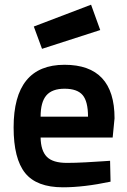

<svg xmlns="http://www.w3.org/2000/svg" viewBox="-20 -787 539 818"><path d="M265 -93Q300 -93 346 -95.5Q392 -98 420 -100L449 -102L451 -13Q337 11 248 11Q136 11 87 -50Q38 -111 38 -244Q38 -511 255 -511Q468 -511 468 -283L460 -201H153Q154 -145 179.5 -119Q205 -93 265 -93ZM153 -290H355Q355 -355 332 -382Q309 -409 255 -409Q202 -409 177.5 -380.5Q153 -352 153 -290ZM124 -674 368 -767 407 -659 159 -579Z"/></svg>

Font: TypoPRO Titillium Text
Style: 800 wt
Weight: 800
Designer: Accademia di Belle Arti di Urbino and others
Foundry: Accademia di Belle Arti di Urbino and others.
Version: Version 25.000